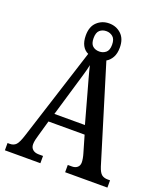

<svg xmlns="http://www.w3.org/2000/svg" viewBox="-158 -988 938 1093"><g transform="rotate(20 311.5 -441.0)"><path d="M2 0V-44H16Q39 -44 53 -58.5Q67 -73 82 -121L260 -678Q237 -688 224 -712Q211 -736 211 -773Q211 -826 241 -854Q271 -882 314 -882Q357 -882 387 -854Q417 -826 417 -773Q417 -737 404 -713.5Q391 -690 370 -678L547 -100Q558 -66 572 -55Q586 -44 609 -44H623V0H367V-44H393Q412 -44 424.5 -54.5Q437 -65 437 -85Q437 -94 434.5 -108.5Q432 -123 428 -136L398 -239H179L152 -144Q148 -132 144.5 -116Q141 -100 141 -88Q141 -67 154.5 -55.5Q168 -44 191 -44H217V0ZM314 -712Q336 -712 353 -725.5Q370 -739 370 -773Q370 -807 353 -821Q336 -835 314 -835Q290 -835 274 -821Q258 -807 258 -773Q258 -740 273.5 -726Q289 -712 314 -712ZM196 -291H381L332 -468Q320 -511 309 -550.5Q298 -590 291 -621Q285 -591 273.5 -553Q262 -515 251 -477Z"/></g></svg>

Font: Noto Serif Tamil Condensed Medium
Style: Italic
Weight: 500
Width: 3
Italic angle: -12°
Designer: Indian Type Foundry, Tom Grace, and the Monotype Design Team
Foundry: Monotype Imaging Inc.
Version: Version 2.003; ttfautohint (v1.8.4.7-5d5b)